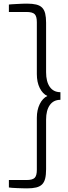

<svg xmlns="http://www.w3.org/2000/svg" viewBox="-20 -888 372 1058"><path d="M313 -338Q275 -338 254.5 -309Q234 -280 234 -229V44Q234 75 229 95.5Q224 116 212 128Q200 140 179.5 145Q159 150 129 150Q119 150 103.5 149.5Q88 149 73 148.5Q58 148 45.5 147Q33 146 29 145V104H126Q159 104 171 92Q183 80 183 48V-239Q183 -282 199 -314.5Q215 -347 241 -359Q215 -371 199 -403Q183 -435 183 -480V-766Q183 -798 171 -810Q159 -822 126 -822H29V-863Q33 -864 45.5 -864.5Q58 -865 73 -866Q88 -867 103.5 -867.5Q119 -868 129 -868Q159 -868 179.5 -863Q200 -858 212 -846Q224 -834 229 -813.5Q234 -793 234 -763V-490Q234 -438 254.5 -409Q275 -380 313 -380Z"/></svg>

Font: Encode Sans Compressed
Style: Light
Weight: 300
Designer: Pablo Impallari, Andres Torresi
Foundry: Pablo Impallari, Andres Torresi
Version: Version 1.000; ttfautohint (v1.00) -l 8 -r 50 -G 200 -x 14 -